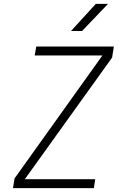

<svg xmlns="http://www.w3.org/2000/svg" viewBox="-20 -970 640 990"><path d="M47 0 55 -50 508 -684H159L167 -730H567L558 -673L108 -46H471L464 0ZM346 -810 474 -950H537L403 -810Z"/></svg>

Font: NKDuy Mono Thin
Style: Italic
Weight: 100
Italic angle: -9°
Monospace: yes
Designer: NKDuy
Foundry: NKDuy
Version: Version 2.251; ttfautohint (v1.8.4.7-5d5b)